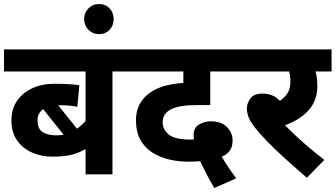

<svg xmlns="http://www.w3.org/2000/svg" viewBox="-20 -868 1671 956"><path d="M634 -512H540V0H406V-185L440 -145Q409 -126 381 -113Q353 -100 320 -94Q287 -88 242 -88Q186 -88 139.5 -108.5Q93 -129 65 -169Q37 -209 37 -269Q37 -325 64.5 -365.5Q92 -406 140.5 -428.5Q189 -451 252 -451Q280 -451 303.5 -450Q327 -449 345.5 -447.5Q364 -446 375 -443L365 -336Q348 -340 327 -342Q306 -344 283 -344Q221 -344 194 -324Q167 -304 167 -269Q167 -226 193 -210Q219 -194 259 -194Q298 -194 328.5 -207.5Q359 -221 384.5 -244Q410 -267 434 -294L406 -203V-512H0V-622H634ZM221 -405 393 -190 337 -147 149 -382Z M399 -773Q399 -805 420.5 -826.5Q442 -848 473 -848Q505 -848 525.5 -826.5Q546 -805 546 -773Q546 -741 525.5 -719.5Q505 -698 473 -698Q442 -698 420.5 -719.5Q399 -741 399 -773Z M1047 68Q1030 40 1014 9.5Q998 -21 985 -48Q972 -75 965 -90L951 -156Q947 -165 945.5 -176.5Q944 -188 944 -195Q944 -232 971 -248Q998 -264 1029 -264Q1082 -264 1110 -235.5Q1138 -207 1138 -169Q1138 -138 1125.5 -120Q1113 -102 1092.5 -91.5Q1072 -81 1048 -72L1011 -71Q996 -67 971.5 -65Q947 -63 917 -63Q870 -63 824 -73.5Q778 -84 740 -107.5Q702 -131 679.5 -171Q657 -211 657 -269Q657 -313 673.5 -345.5Q690 -378 718 -400Q755 -429 808 -442.5Q861 -456 927 -456H932L893 -438V-512H620V-622H1192V-512H1027V-345H976Q918 -345 886.5 -340Q855 -335 832 -324Q812 -314 801 -298Q790 -282 790 -260Q790 -222 821 -197.5Q852 -173 928 -173Q933 -173 939 -173.5Q945 -174 954 -175L1069 -114Q1083 -88 1105.5 -53Q1128 -18 1156 20Z M1522 -512 1534 -551Q1545 -532 1552.5 -506.5Q1560 -481 1560 -437Q1560 -389 1539.5 -351.5Q1519 -314 1480 -286Q1441 -258 1385 -239L1386 -257Q1412 -231 1445.5 -199Q1479 -167 1517.5 -134.5Q1556 -102 1595 -72L1508 17Q1450 -33 1398.5 -79.5Q1347 -126 1308 -166.5Q1269 -207 1245 -238Q1223 -268 1216 -289Q1209 -310 1209 -327Q1209 -353 1226.5 -377.5Q1244 -402 1288 -402Q1329 -402 1358 -380Q1387 -358 1412 -311L1340 -348Q1383 -367 1404.5 -394Q1426 -421 1426 -459Q1426 -491 1419 -514Q1412 -537 1401 -553L1436 -512H1178V-622H1631V-512Z"/></svg>

Font: Noto Sans Devanagari
Style: Bold
Weight: 700
Version: Version 2.003